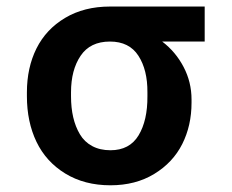

<svg xmlns="http://www.w3.org/2000/svg" viewBox="-20 -548 697 578"><path d="M61 -258.3V-270Q61 -344.2 89.8 -402.1Q118.7 -460 176 -494.1Q233.4 -528.3 311 -528.3H596.2V-422.9H468.3Q508.8 -392.1 532.7 -346.4Q556.6 -300.8 556.6 -248.5V-238.8Q556.6 -169.9 528.6 -114.3Q500.5 -58.6 444.3 -24.4Q388.2 9.8 312.5 9.8Q234.4 9.8 176.5 -25.6Q118.7 -61 89.8 -121.1Q61 -181.2 61 -258.3ZM193.8 -270V-258.3Q193.8 -223.6 200.4 -195.1Q207 -166.5 220.5 -143.8Q233.9 -121.1 257.3 -108.4Q280.8 -95.7 312.5 -95.7Q370.1 -95.7 397.2 -140.6Q424.3 -185.5 423.8 -258.3V-270Q424.3 -337.4 396.7 -380.1Q369.1 -422.9 311 -422.9Q251.5 -422.9 222.7 -380.1Q193.8 -337.4 193.8 -270Z"/></svg>

Font: Interop SemBd
Style: Regular
Weight: 600
Designer: Rasmus Andersson, Google, Jang Haemin
Foundry: jhaemin
Version: Version 1.007